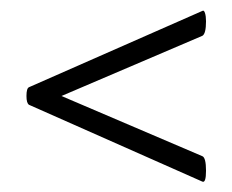

<svg xmlns="http://www.w3.org/2000/svg" viewBox="-20 -422 447 370"><path d="M31 -237Q31 -252 36 -254L370 -401Q373 -403 375 -397Q377 -391 377 -381Q377 -357 370 -353L54 -218V-256L370 -121Q377 -118 377 -93Q377 -69 370 -72L36 -220Q31 -223 31 -237Z"/></svg>

Font: Cormorant SC
Style: Bold
Weight: 700
Designer: Christian Thalmann (Catharsis Fonts)
Foundry: Catharsis Fonts
Version: Version 4.000